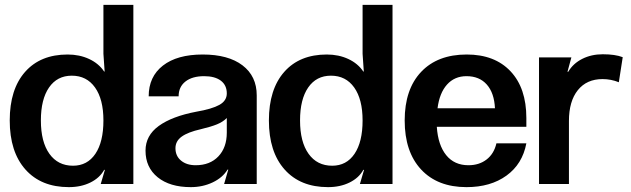

<svg xmlns="http://www.w3.org/2000/svg" viewBox="-20 -756 2594 789"><path d="M20 -261Q20 -389 83 -460.5Q146 -532 258 -532Q307 -532 346.5 -513.5Q386 -495 408 -462H410L405 -535V-736H528V0H394L411 -58H408Q390 -25 351.5 -6Q313 13 263 13Q149 13 84.5 -59.5Q20 -132 20 -261ZM280 -75Q339 -75 372 -124Q405 -173 405 -261Q405 -348 370.5 -396.5Q336 -445 275 -445Q215 -445 181.5 -396.5Q148 -348 148 -261Q148 -173 183 -124Q218 -75 280 -75Z M578 -137Q578 -199 632.5 -238.5Q687 -278 787 -297Q851 -308 881.5 -325Q912 -342 912 -372Q912 -406 887.5 -424.5Q863 -443 819 -443Q770 -443 742 -421Q714 -399 714 -360H591Q591 -441 649.5 -486.5Q708 -532 813 -532Q918 -532 976.5 -487.5Q1035 -443 1035 -364V0H901L918 -59H915Q895 -26 854 -6.5Q813 13 764 13Q678 13 628 -27.5Q578 -68 578 -137ZM784 -77Q843 -77 877.5 -113.5Q912 -150 912 -211V-271Q896 -255 871.5 -245Q847 -235 805 -225Q752 -213 726.5 -194.5Q701 -176 701 -147Q701 -115 724 -96Q747 -77 784 -77Z M1085 -261Q1085 -389 1148 -460.5Q1211 -532 1323 -532Q1372 -532 1411.5 -513.5Q1451 -495 1473 -462H1475L1470 -535V-736H1593V0H1459L1476 -58H1473Q1455 -25 1416.5 -6Q1378 13 1328 13Q1214 13 1149.5 -59.5Q1085 -132 1085 -261ZM1345 -75Q1404 -75 1437 -124Q1470 -173 1470 -261Q1470 -348 1435.5 -396.5Q1401 -445 1340 -445Q1280 -445 1246.5 -396.5Q1213 -348 1213 -261Q1213 -173 1248 -124Q1283 -75 1345 -75Z M1897 13Q1778 13 1710.5 -59.5Q1643 -132 1643 -261Q1643 -389 1710.5 -460.5Q1778 -532 1898 -532Q2013 -532 2078 -463Q2143 -394 2143 -271V-235H1775Q1780 -160 1813.5 -118.5Q1847 -77 1905 -77Q1949 -77 1979.5 -100.5Q2010 -124 2020 -167H2143Q2127 -82 2061.5 -34.5Q1996 13 1897 13ZM2014 -311Q2011 -374 1980.5 -408.5Q1950 -443 1897 -443Q1848 -443 1817 -408.5Q1786 -374 1778 -311Z M2195 0V-520H2328L2312 -461H2315Q2335 -495 2372.5 -514Q2410 -533 2457 -533Q2508 -533 2539 -521L2523 -418Q2491 -431 2456 -431Q2391 -431 2354.5 -385.5Q2318 -340 2318 -259V0Z"/></svg>

Font: Non Bureau Medium
Style: Regular
Weight: 500
Designer: Jona Saucedo
Foundry: Non Foundry
Version: Version 1.000; ttfautohint (v1.8.4)